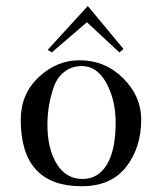

<svg xmlns="http://www.w3.org/2000/svg" viewBox="-20 -610 505 646"><path d="M257.8 -7.8Q310.5 -7.8 339.8 -56.6Q369.1 -105.5 369.1 -197.3Q369.1 -273.4 337.9 -330.6Q306.6 -387.7 255.9 -387.7Q221.7 -387.7 197.3 -369.1Q172.9 -350.6 161.6 -318.8Q150.4 -287.1 145 -255.9Q139.6 -224.6 139.6 -190.4Q139.6 -109.4 170.9 -58.6Q202.1 -7.8 257.8 -7.8ZM247.1 -407.2Q334 -407.2 394.5 -346.7Q455.1 -286.1 455.1 -208Q455.1 -113.3 404.3 -48.3Q353.5 16.6 254.9 16.6Q49.8 16.6 49.8 -207Q49.8 -293.9 110.4 -350.6Q170.9 -407.2 247.1 -407.2ZM140.6 -442.4 275.4 -589.8 395.5 -445.3 381.8 -433.6 272.5 -535.2 154.3 -433.6Z"/></svg>

Font: Bentham
Style: Regular
Weight: 400
Version: Version 002.002